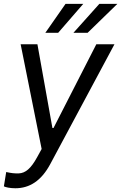

<svg xmlns="http://www.w3.org/2000/svg" viewBox="-28 -776 631 1000"><path d="M51.8 204.5C125.7 204.5 186.8 166.2 233.7 78.8L568.2 -545.5H473.7L250.7 -109.4H245L166.9 -545.5H79.5L188.9 0L165.5 42.6C132.8 102.3 104.4 125.7 69.6 127.1C45.5 127.5 33 126.1 4.3 120L-7.8 194.6C0 198.9 23.4 204.5 51.8 204.5ZM208.1 -605.1H274.9L405.5 -755.7H313.2ZM354.4 -605.1H428.3L583.1 -755.7H489.3Z"/></svg>

Font: Magic Ui Pro
Style: Italic
Weight: 400
Italic angle: -9.39999°
Designer: Stefan Endress, Andreas Faust
Version: Version 1.000;FEAKit 1.0